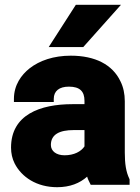

<svg xmlns="http://www.w3.org/2000/svg" viewBox="-20 -770 585 800"><path d="M26 -155C26 -131 31 -109 41 -89C70 -32 133 10 218 10C272 10 313 -7 343 -34C346 -23 353 -10 358 0H520V-22L519 -25C505 -54 500 -88 500 -134V-348C500 -379 494 -407 482 -431C449 -501 376 -538 275 -538C204 -538 145 -518 103 -485C69 -458 38 -416 38 -358V-345H204V-358C204 -391 227 -409 267 -409C313 -409 332 -389 332 -350V-336H282C147 -336 26 -292 26 -155ZM183 -574H327L484 -750H296ZM192 -166C192 -210 228 -228 287 -228H332V-160C318 -139 289 -123 249 -123C215 -123 192 -140 192 -166Z"/></svg>

Font: Asimov Pro
Style: Ult
Weight: 900
Designer: Google
Version: Version 2.000980; 2014